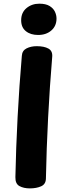

<svg xmlns="http://www.w3.org/2000/svg" viewBox="-20 -1026 365 1063"><path d="M100.9 -716.9Q102.7 -745.7 126.8 -758Q150.9 -770.3 183.4 -770.3Q224.2 -770.3 247.9 -757.2Q271.7 -744.1 269.1 -712Q255.4 -547.9 246.4 -375.5Q237.4 -203.1 234.2 -37.2Q233.4 -6.1 207.7 5.4Q181.9 17 145.4 17Q111.1 17 87.8 4.3Q64.4 -8.4 65.2 -45.2Q68.4 -204.7 77.4 -376.8Q86.4 -548.9 100.9 -716.9ZM191.1 -832.4Q149.3 -832.4 123.3 -853.3Q97.2 -874.1 97.2 -913.8Q97.2 -956.6 126.7 -981.1Q156.2 -1005.6 197.6 -1005.6Q233.8 -1005.6 254.5 -992.8Q275.2 -980 284.1 -961.2Q292.9 -942.4 292.9 -923.2Q292.9 -882.3 264.3 -857.4Q235.8 -832.4 191.1 -832.4Z"/></svg>

Font: Playpen Sans Deva
Style: Regular
Weight: 400
Designer: Pooja Saxena, Gunjan Panchal, Laura Meseguer, Veronika Burian, José Scaglione
Foundry: TypeTogether
Version: Version 2.000